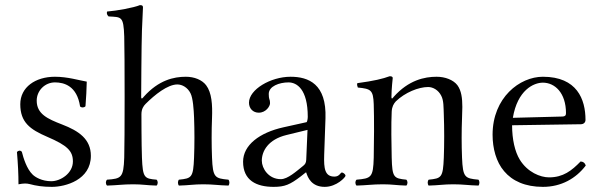

<svg xmlns="http://www.w3.org/2000/svg" viewBox="-20 -718 2339 748"><path d="M46 -126C50 -79 52 -40 52 0C62 -2 71 -3 76 -3C83 -3 88 -3 95 -1C121 6 147 10 182 10C235 10 334 -17 334 -111C334 -176 287 -208 222 -233C165 -255 123 -274 123 -326C123 -365 155 -397 194 -397C229 -397 280 -384 292 -303C298 -298 307 -298 313 -304C316 -338 317 -369 318 -400C288 -405 244 -419 194 -419C118 -419 59 -378.3 59 -312C59 -242 96.3 -214 164 -185C242.3 -151.4 264 -130 264 -89C264 -42 215 -12 180 -12C143 -12 117 -28 107 -38C84 -60 71 -103 65 -127C59 -133 52 -132 46 -126Z M531 -273C531 -293 539 -305 547 -313C583 -349 633 -389 671 -389C690 -389 711 -377 722 -355C732 -336 734.8 -290 736 -261C738 -211 738 -154 736 -104C732.9 -26.1 727 -23 677 -18C672 -12 672 -1 677 5C717 4 734 0 772 0C811 0 829 4 870 5C875 -1 875 -12 870 -18C817 -23 809.1 -26.1 806 -104C804 -154 804 -208 806 -258C808.1 -310 805 -357 783 -386C767 -407 737 -419 704 -419C657 -419 598 -406 540 -341C537 -337 530 -328 530 -341C530 -341 531 -549 533 -599C535.5 -661 535.4 -653.9 537 -689C537 -696 534 -698 525 -698C501 -688 435 -676 397 -673C395 -665 397 -660 403 -654C453 -651 461.3 -656 464 -576C466 -516 466 -164 464 -104C461.4 -25 452 -22 397 -18C391 -12 391 -1 397 5C436 4 458 0 499 0C536 0 550 4 590 5C596 -1 596 -12 590 -18C542 -22 536.2 -25.1 533 -104C531 -154 531 -273 531 -273Z M1178 -212 1173 -95C1172.5 -83.1 1168 -77 1160 -71C1135 -51 1101 -20 1074 -20C1026 -20 1000 -62 1000 -92C1000 -129.5 1024.8 -174.6 1096 -192ZM1173 -46C1179 -26 1194 10 1245 10C1292 10 1326 -28 1326 -33C1326 -40 1316 -46 1312 -46C1306 -46 1303 -30 1283 -30C1246 -30 1241.1 -60 1243 -115L1248 -257C1252.7 -390.8 1182 -419 1112 -419C1034 -419 950 -369 950 -318C950 -295 966 -279 988 -279C1016 -279 1032 -304 1032 -316C1032 -323 1031 -329 1029 -333C1028 -336 1027 -342 1027 -352C1027 -382 1068 -397 1104 -397C1136 -397 1179 -371 1179 -263C1179 -256 1177 -243 1174 -242L1084 -222C991.4 -201.4 927 -153 927 -88C927 -15 979 10 1046 10C1090 10 1110 1 1152 -31L1171 -46Z M1514 -341C1511 -337 1505 -328 1505 -341C1505 -370 1510 -414 1510 -414C1510 -419 1506 -421 1498 -421C1471 -411 1438 -403 1372 -394C1370 -388 1372 -383 1374 -377C1425 -372 1434 -367.5 1436 -312C1437.9 -260.6 1437.3 -153 1436 -104C1434 -26 1426 -23 1369 -18C1363 -12 1363 -1 1369 5C1408 4 1431 0 1472 0C1509 0 1523 4 1563 5C1569 -1 1569 -12 1563 -18C1514 -23 1508 -26 1506 -104C1504.8 -150.7 1503.6 -235.5 1506 -283C1507 -303 1514 -314 1522 -323C1558 -358 1611 -379 1648 -379C1667 -379 1688 -367 1699 -345C1709 -326 1707.8 -300 1709 -271C1711 -221.1 1711 -154.1 1709 -104C1705.9 -26.1 1700 -23 1650 -18C1645 -12 1645 -1 1650 5C1690 4 1708 0 1746 0C1785 0 1803 4 1844 5C1849 -1 1849 -12 1844 -18C1791 -23 1783.2 -26.1 1780 -104C1778 -153.5 1778 -208 1780 -258C1780.6 -273 1781.2 -287.5 1781.2 -301.3C1781.2 -335.2 1777.6 -364.7 1762 -386C1746 -407 1714 -419 1681 -419C1634 -419 1572 -406 1514 -341Z M1978 -259C1996 -367 2059 -396 2095 -396C2141 -396 2185 -357 2185 -277C2185 -268 2181 -264.3 2171 -264ZM2242 -89C2207 -53 2174 -27 2119 -27C2085 -27 2035 -47 2005 -96C1986 -127 1975 -175 1975 -230L2243 -234C2254 -234.2 2261 -241 2261 -251C2261 -331 2228 -419 2095 -419C2004.9 -419 1899 -338 1899 -193C1899 -140 1913 -87 1944 -51C1976 -13 2026 10 2095 10C2167 10 2224 -23 2262 -73C2259 -83 2253 -88 2242 -89Z"/></svg>

Font: Libertinus Serif Display
Style: Regular
Weight: 400
Designer: Philipp H. Poll
Foundry: Khaled Hosny
Version: Version 6.1